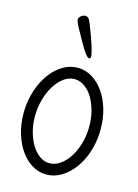

<svg xmlns="http://www.w3.org/2000/svg" viewBox="-107 -726 578 806"><g transform="rotate(15 182.0 -323.0)"><path d="M188.5 -447.3C165.7 -447.3 144.1 -441.2 123.8 -429C103.4 -416.7 85.5 -400.1 70.1 -378.9C54.6 -357.7 42.2 -333 32.7 -304.7C23.3 -276.4 18.1 -246.3 17.1 -214.4V-204.1C17.1 -173.2 21.2 -144.1 29.3 -116.9C37.4 -89.8 48.6 -66 62.7 -45.7C76.9 -25.3 93.7 -9.3 113 2.4C132.4 14.2 153.3 20 175.8 20C198.2 20 219.6 13.9 240 1.7C260.3 -10.5 278.3 -27.1 293.9 -48.1C309.6 -69.1 322.1 -93.8 331.5 -122.1C341 -150.4 346.2 -180.7 347.2 -212.9V-223.1C347.2 -253.7 343.2 -282.6 335.2 -309.6C327.2 -336.6 316.2 -360.2 302.2 -380.4C288.2 -400.6 271.8 -416.6 252.9 -428.5C234 -440.3 213.7 -446.6 191.9 -447.3ZM190.9 -397.9C205.9 -397 220 -391.7 233.2 -382.1C246.3 -372.5 257.6 -359.7 267.1 -343.8C276.5 -327.8 284 -309.5 289.6 -288.8C295.1 -268.1 297.9 -246.3 297.9 -223.1V-214.4C297.2 -189.3 293.5 -165.6 286.6 -143.3C279.8 -121 270.8 -101.4 259.8 -84.5C248.7 -67.5 235.9 -54.1 221.4 -44.2C206.9 -34.3 191.7 -29.3 175.8 -29.3H173.8C159.2 -29.6 145.3 -34.5 132.3 -43.9C119.3 -53.4 107.9 -66.1 98.1 -82C88.4 -98 80.6 -116.5 75 -137.5C69.3 -158.4 66.4 -180.7 66.4 -204.1C66.4 -228.8 69.6 -252.8 75.9 -276.1C82.3 -299.4 91 -320.1 102.1 -338.1C113.1 -356.2 126.1 -370.7 140.9 -381.6C155.7 -392.5 171.5 -397.9 188.5 -397.9ZM182.6 -650.4C178.1 -660.8 171.7 -666 163.6 -666C155.4 -666 148.6 -663.5 143.1 -658.4C137.5 -653.4 134.8 -648.3 134.8 -643.1C134.8 -637.9 138.3 -628.4 145.5 -614.7C152.7 -601.1 164.4 -579.9 180.7 -551.3C200.8 -515.5 215 -497.6 223.1 -497.6C227.4 -497.6 229.5 -501.1 229.5 -508.3C229.5 -512.5 228.4 -518.8 226.3 -527.1C224.2 -535.4 221.6 -544.5 218.5 -554.4C215.4 -564.4 211.9 -574.6 208 -585.2L197 -614.7L188 -638.2C185.4 -644.7 183.6 -648.8 182.6 -650.4Z"/></g></svg>

Font: Nathan
Style: Regular
Weight: 400
Designer: Peter Wiegel
Foundry: Peter Wiegel
Version: Version 1.001 2009